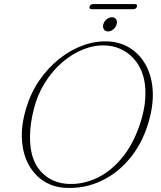

<svg xmlns="http://www.w3.org/2000/svg" viewBox="-20 -917 796 950"><path d="M515.5 -712Q575 -709 621.8 -680.2Q668.5 -651.5 698 -601.2Q727.5 -551 734.5 -483.2Q741.5 -415.5 721 -334Q692.5 -222 630 -142.5Q567.5 -63 483 -22.8Q398.5 17.5 303.5 12.5Q244 9.5 197 -20.5Q150 -50.5 121.5 -102.8Q93 -155 88.5 -225.8Q84 -296.5 109.5 -381.5Q132 -457 174.5 -519Q217 -581 272.8 -625.5Q328.5 -670 391 -692.5Q453.5 -715 515.5 -712ZM317.5 -7Q392.5 -3.5 464 -38.5Q535.5 -73.5 593 -147.8Q650.5 -222 682.5 -336Q701 -403.5 699.5 -461.5Q698.5 -532.5 671.8 -583Q645 -633.5 601 -661.2Q557 -689 504 -692Q448.5 -695 392.8 -673Q337 -651 287.8 -608.5Q238.5 -566 201.8 -507Q165 -448 147.5 -377.5Q138 -341 133.5 -308Q129 -275 128.5 -245.5Q126.5 -131.5 179.8 -71.2Q233 -11 317.5 -7ZM514.5 -761.5Q500 -761.5 493.8 -772Q487.5 -782.5 491 -796.5Q495 -811 507 -821.2Q519 -831.5 534 -831.5Q548.5 -831.5 554.8 -821.2Q561 -811 557 -796.5Q553 -782.5 541 -772Q529 -761.5 514.5 -761.5ZM423 -884Q427 -897 442 -897H646Q661 -897 657.5 -884Q653.5 -871.5 638.5 -871.5H434.5Q420 -871.5 423 -884Z"/></svg>

Font: Fraunces 9pt S000 Thin
Style: Italic
Weight: 100
Italic angle: -16°
Version: Version 1.000; ttfautohint (v1.8.3)